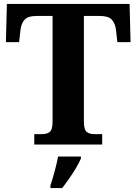

<svg xmlns="http://www.w3.org/2000/svg" viewBox="-20 -734 693 975"><path d="M154 0V-53H196Q218 -53 232.5 -64Q247 -75 247 -118V-653H167Q122 -653 105 -634Q88 -615 84 -582L77 -520H10L15 -714H638L643 -520H576L569 -582Q565 -615 548 -634Q531 -653 486 -653H406V-118Q406 -75 420.5 -64Q435 -53 457 -53H499V0ZM236 208Q246 178 257.5 136Q269 94 275 61H391V71Q382 92 366 119Q350 146 331.5 172.5Q313 199 296 221H236Z"/></svg>

Font: Noto Serif NP Hmong
Style: Regular
Weight: 400
Designer: Dalton Maag Ltd
Foundry: Dalton Maag Ltd
Version: Version 1.001